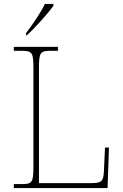

<svg xmlns="http://www.w3.org/2000/svg" viewBox="-20 -951 623 971"><path d="M112 -784V-771H114C155 -807 225 -886 250 -921V-931H207C186 -886 141 -822 112 -784ZM50 0H524L531 -205H511L506 -94C504 -39 498 -25 446 -25H177V-606C177 -683 183 -694 233 -694H273V-714H50V-694H93C143 -694 149 -683 149 -606V-108C149 -31 143 -20 93 -20H50Z"/></svg>

Font: Noto Serif Sinhala Thin
Style: Regular
Weight: 100
Designer: Jelle Bosma - Monotype Design Team
Foundry: Monotype Imaging Inc.
Version: Version 2.007